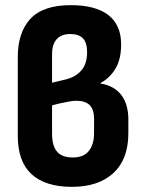

<svg xmlns="http://www.w3.org/2000/svg" viewBox="-20 -714 562 745"><path d="M259 11Q156 11 102.5 -38Q49 -87 49 -187V-493Q49 -588 98 -641Q147 -694 255 -694Q351 -694 400.5 -655.5Q450 -617 450 -542Q450 -484 428 -447.5Q406 -411 370 -392V-390Q424 -381 451 -345Q478 -309 478 -251V-197Q478 -96 420 -42.5Q362 11 259 11ZM263 -103Q305 -103 325 -128.5Q345 -154 345 -198V-253Q345 -289 328 -306Q311 -323 277 -323Q263 -323 247.5 -320Q232 -317 215.5 -313.5Q199 -310 182 -305V-195Q182 -149 201 -126Q220 -103 263 -103ZM182 -393 232 -405Q272 -414 295 -440Q318 -466 318 -511Q318 -548 302 -565Q286 -582 253 -582Q219 -582 200.5 -562.5Q182 -543 182 -503Z"/></svg>

Font: Sofia Sans Semi Condensed ExtraBold
Style: Regular
Weight: 800
Designer: Botio Nikoltchev, Ani Petrova
Foundry: lettersoup
Version: Version 4.100